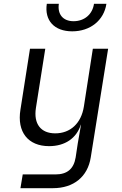

<svg xmlns="http://www.w3.org/2000/svg" viewBox="-20 -805 640 1005"><path d="M358 -641C452 -641 524 -698 537 -785H472C464 -730 422 -694 365 -694C310 -694 280 -730 288 -785H225C212 -698 264 -641 358 -641ZM87 180H257C366 180 439 120 455 19L546 -550H466L419 -247C405 -159 348 -107 269 -107C194 -107 155 -156 168 -240L217 -550H137L87 -231C68 -114 127 -40 237 -40C320 -40 380 -81 403 -152H404L387 -54L376 19C366 79 332 108 270 108H99Z"/></svg>

Font: JetBrains Mono Light
Style: Italic
Weight: 336
Italic angle: -9°
Monospace: yes
Designer: Philipp Nurullin, Konstantin Bulenkov
Foundry: JetBrains
Version: Version 2.305